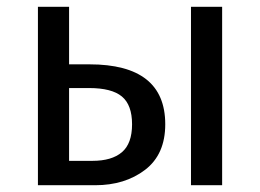

<svg xmlns="http://www.w3.org/2000/svg" viewBox="-20 -547 768 567"><path d="M261 0H92V-527H184V-357H244Q468 -357 468 -180Q468 -91 408.5 -45.5Q349 0 261 0ZM636 0H544V-527H636ZM253 -72Q310 -72 340 -97.5Q370 -123 370 -180Q370 -237 340 -262Q310 -287 243 -287H184V-72Z"/></svg>

Font: Trujillo
Style: Regular
Weight: 400
Designer: Fira Sans original fonts by bBox Type GmbH, Carrois Corporate GbR, & Edenspiekermann AG / Changes by Cristiano Sobral
Foundry: Fira Sans original fonts by bBox Type GmbH, Carrois Corporate GbR, & Edenspiekermann AG / Changes by Cristiano Sobral
Version: Version 4.301;October 17, 2021;FontCreator 14.0.0.2814 64-bi